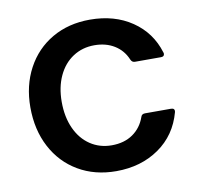

<svg xmlns="http://www.w3.org/2000/svg" viewBox="-69 -641 752 724"><g transform="rotate(-10 307.0 -279.0)"><path d="M42 -282Q42 -365 77 -430.5Q112 -496 175 -532.5Q238 -569 320 -569Q414 -569 481 -523.5Q548 -478 572 -399Q573 -397 573 -394Q573 -383 560 -383H460Q449 -383 444 -395Q429 -431 396.5 -451Q364 -471 320 -471Q274 -471 238 -447.5Q202 -424 182 -381Q162 -338 162 -282Q162 -224 182 -180Q202 -136 238 -112Q274 -88 320 -88Q368 -88 401 -111Q434 -134 448 -174Q451 -185 464 -185H563Q579 -185 576 -170Q553 -85 484 -37Q415 11 320 11Q238 11 175 -26Q112 -63 77 -129.5Q42 -196 42 -282Z"/></g></svg>

Font: Open Sauce Two SemiBold
Style: Regular
Weight: 600
Designer: Alfredo Marco Pradil
Foundry: Creative Sauce Fz LLC
Version: Version 1.477